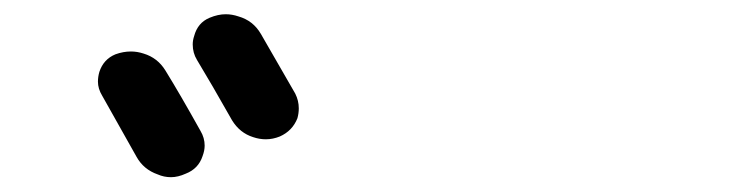

<svg xmlns="http://www.w3.org/2000/svg" viewBox="-20 -805 1040 267"><path d="M122.1 -671.9Q116.2 -681.6 116.2 -691.4Q116.2 -698.2 118.2 -705.1Q124 -722.7 140.6 -729.5Q151.4 -733.4 162.1 -733.4Q170.9 -733.4 179.7 -730.5Q199.2 -724.6 210 -707Q230.5 -673.8 258.8 -623Q264.6 -613.3 264.6 -602.5Q264.6 -595.7 261.7 -587.9Q255.9 -570.3 238.3 -563.5Q227.5 -558.6 217.8 -558.6Q208 -558.6 199.2 -562.5Q179.7 -569.3 169.9 -586.9Q139.6 -640.6 122.1 -671.9ZM253.9 -721.7Q248 -731.4 248 -743.2Q248 -749 250 -754.9Q254.9 -773.4 271.5 -780.3Q283.2 -785.2 293.9 -785.2Q302.7 -785.2 311.5 -782.2Q332 -776.4 342.8 -757.8Q361.3 -725.6 390.6 -674.8Q395.5 -665 395.5 -654.3Q395.5 -647.5 393.6 -640.6Q386.7 -623 369.1 -615.2Q359.4 -611.3 349.6 -611.3Q340.8 -611.3 332 -614.3Q313.5 -620.1 302.7 -637.7Q273.4 -689.5 253.9 -721.7Z"/></svg>

Font: Gen Jyuu GothicX Bold
Style: Bold
Weight: 700
Designer: Ryoko NISHIZUKA (kana &amp; ideographs); Paul D. Hunt (Latin, Greek &amp; Cyrillic); Wenlong ZHANG (bopomofo); Sandoll C
Version: Version 1.058.20140828